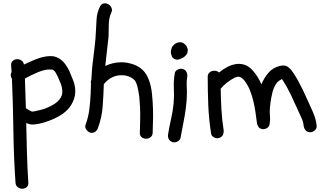

<svg xmlns="http://www.w3.org/2000/svg" viewBox="-20 -817 1940 1155"><path d="M150.4 281.2Q151.4 299.8 140.1 309.1Q128.9 318.4 114.3 318.4Q99.6 318.4 86.9 309.1Q74.2 299.8 73.2 281.2Q62.5 125 60.5 -30.8Q58.6 -186.5 51.8 -342.8Q38.1 -364.3 49.8 -383.8Q48.8 -394.5 48.3 -403.8Q47.9 -413.1 46.9 -423.8Q45.9 -441.4 56.6 -450.7Q67.4 -460 81.5 -460.9Q95.7 -461.9 108.4 -453.6Q121.1 -445.3 124 -428.7Q140.6 -436.5 155.8 -443.4Q170.9 -450.2 187.5 -457Q201.2 -462.9 217.8 -468.3Q234.4 -473.6 252 -476.6Q269.5 -479.5 286.6 -479.5Q303.7 -479.5 318.4 -473.6Q347.7 -461.9 366.7 -438.5Q385.7 -415 398.4 -386.7Q410.2 -359.4 420.9 -331.5Q431.6 -303.7 432.6 -274.4Q433.6 -244.1 423.8 -217.8Q414.1 -191.4 397 -169.9Q379.9 -148.4 356.4 -131.8Q333 -115.2 306.6 -103.5Q278.3 -90.8 248 -81.1Q217.8 -71.3 186.5 -68.4Q172.9 -66.4 160.6 -69.3Q148.4 -72.3 137.7 -77.1Q139.6 13.7 142.1 102.5Q144.5 191.4 150.4 281.2ZM129.9 -344.7Q131.8 -299.8 132.8 -255.4Q133.8 -210.9 135.7 -166Q141.6 -162.1 147.5 -158.7Q153.3 -155.3 160.2 -151.4Q168 -146.5 172.9 -146Q177.7 -145.5 188.5 -147.5Q210 -152.3 231.4 -157.7Q252.9 -163.1 272.5 -172.9Q291 -181.6 307.6 -191.9Q324.2 -202.1 337.9 -218.8Q346.7 -229.5 351.6 -243.7Q356.4 -257.8 354.5 -274.4Q353.5 -293.9 345.2 -314.5Q336.9 -335 329.1 -352.5Q324.2 -361.3 319.8 -370.6Q315.4 -379.9 309.6 -387.7Q300.8 -396.5 295.9 -398.4Q268.6 -400.4 248 -395.5Q227.5 -390.6 207.5 -382.3Q187.5 -374 168 -364.3Q148.4 -354.5 129.9 -344.7Z M521.5 -19.5Q507.8 -24.4 498.5 -38.6Q489.3 -52.7 495.1 -67.4Q511.7 -113.3 517.6 -160.2Q523.4 -207 525.4 -255.9Q526.4 -270.5 526.4 -284.7Q526.4 -298.8 527.3 -313.5Q524.4 -325.2 529.3 -335.9Q531.2 -364.3 533.2 -393.1Q535.2 -421.9 539.1 -450.2Q543.9 -493.2 549.3 -535.6Q554.7 -578.1 556.6 -622.1Q558.6 -662.1 561 -701.7Q563.5 -741.2 581.1 -777.3Q589.8 -793.9 604.5 -796.4Q619.1 -798.8 631.8 -791.5Q644.5 -784.2 650.9 -769.5Q657.2 -754.9 648.4 -738.3Q640.6 -721.7 637.7 -704.1Q634.8 -686.5 634.3 -668Q633.8 -649.4 633.8 -630.9Q633.8 -612.3 632.8 -594.7Q627.9 -550.8 623 -507.3Q618.2 -463.9 613.3 -419.9Q654.3 -440.4 704.1 -442.4Q743.2 -443.4 783.7 -429.2Q824.2 -415 849.6 -383.8Q864.3 -365.2 873 -343.3Q881.8 -321.3 887.2 -297.4Q892.6 -273.4 894.5 -249.5Q896.5 -225.6 898.4 -203.1Q901.4 -157.2 900.9 -111.8Q900.4 -66.4 898.4 -19.5Q898.4 -1 885.7 8.3Q873 17.6 858.4 17.6Q843.8 17.6 832 8.3Q820.3 -1 821.3 -19.5Q822.3 -58.6 823.2 -97.7Q824.2 -136.7 822.3 -175.8Q820.3 -195.3 819.3 -215.8Q818.4 -236.3 814.5 -256.8Q812.5 -266.6 811 -275.9Q809.6 -285.2 806.6 -294.9Q805.7 -302.7 801.8 -311.5Q798.8 -320.3 797.9 -321.3Q795.9 -324.2 794.9 -326.7Q793.9 -329.1 792 -332Q783.2 -341.8 781.2 -342.8Q777.3 -345.7 774.4 -347.2Q771.5 -348.6 768.6 -350.6Q757.8 -356.4 744.1 -360.4Q730.5 -364.3 717.8 -364.3Q684.6 -366.2 655.8 -352.5Q627 -338.9 604.5 -310.5Q602.5 -243.2 597.7 -177.2Q592.8 -111.3 569.3 -46.9Q564.5 -32.2 551.3 -23.4Q538.1 -14.6 521.5 -19.5Z M991.2 -9.8Q999 -56.6 1009.3 -102.1Q1019.5 -147.5 1024.4 -194.3Q1028.3 -240.2 1025.9 -284.7Q1023.4 -329.1 1031.2 -375Q1033.2 -390.6 1049.3 -398.4Q1065.4 -406.2 1079.1 -402.3Q1095.7 -397.5 1102.1 -383.8Q1108.4 -370.1 1106.4 -354.5Q1102.5 -332 1103 -308.6Q1103.5 -285.2 1104.5 -261.7Q1104.5 -216.8 1098.6 -171.9Q1092.8 -125 1083.5 -80.1Q1074.2 -35.2 1066.4 10.7Q1063.5 26.4 1047.9 34.2Q1032.2 42 1018.6 38.1Q1002 33.2 995.1 19.5Q988.3 5.9 991.2 -9.8ZM1038.1 -459Q1031.2 -460.9 1024.4 -465.3Q1017.6 -469.7 1014.6 -476.6Q1011.7 -484.4 1009.8 -490.2Q1007.8 -496.1 1007.8 -503.9Q1007.8 -512.7 1010.7 -521.5Q1014.6 -539.1 1026.4 -546.9Q1030.3 -552.7 1037.1 -555.7Q1047.9 -562.5 1061.5 -563Q1075.2 -563.5 1085.9 -555.7Q1090.8 -551.8 1095.7 -547.4Q1100.6 -543 1103.5 -536.1Q1105.5 -531.2 1107.9 -525.4Q1110.4 -519.5 1109.4 -513.7Q1108.4 -506.8 1107.4 -501Q1106.4 -495.1 1102.5 -490.2Q1097.7 -483.4 1094.7 -480.5Q1091.8 -477.5 1085 -472.7Q1081.1 -468.8 1073.2 -466.8Q1052.7 -455.1 1038.1 -459Z M1297.9 12.7Q1284.2 17.6 1268.1 9.8Q1252 2 1250 -13.7Q1236.3 -99.6 1232.9 -184.1Q1229.5 -268.6 1229.5 -354.5Q1229.5 -369.1 1237.3 -377.9Q1245.1 -386.7 1255.9 -389.6Q1266.6 -392.6 1278.3 -390.6Q1290 -388.7 1297.9 -380.9Q1320.3 -399.4 1345.7 -413.1Q1371.1 -426.8 1397 -431.2Q1422.9 -435.5 1448.2 -428.2Q1473.6 -420.9 1496.1 -397.5Q1514.6 -377.9 1528.3 -356Q1542 -334 1552.7 -309.6Q1567.4 -346.7 1593.8 -377.9Q1620.1 -409.2 1661.1 -419.9Q1691.4 -427.7 1709 -416.5Q1726.6 -405.3 1742.2 -381.8Q1758.8 -357.4 1772.9 -332Q1787.1 -306.6 1799.8 -280.3Q1812.5 -253.9 1824.2 -227.5Q1835.9 -201.2 1847.7 -175.8Q1861.3 -147.5 1871.6 -119.6Q1881.8 -91.8 1884.8 -60.5Q1886.7 -43.9 1873.5 -32.7Q1860.4 -21.5 1845.7 -21.5Q1829.1 -21.5 1818.8 -32.7Q1808.6 -43.9 1806.6 -60.5Q1804.7 -84 1794.4 -106Q1784.2 -127.9 1774.4 -149.4Q1763.7 -171.9 1753.4 -195.3Q1743.2 -218.8 1732.4 -241.2Q1721.7 -263.7 1709.5 -286.1Q1697.3 -308.6 1683.6 -330.1Q1681.6 -333 1679.7 -335.9Q1677.7 -338.9 1675.8 -341.8Q1656.2 -331.1 1647.5 -321.3Q1638.7 -311.5 1630.9 -294.9Q1624 -280.3 1619.6 -264.2Q1615.2 -248 1612.3 -231.4Q1606.4 -200.2 1603.5 -166Q1601.6 -140.6 1604 -117.2Q1606.4 -93.8 1601.6 -68.4Q1598.6 -52.7 1583.5 -44.9Q1568.4 -37.1 1553.7 -41Q1540 -44.9 1533.7 -55.2Q1527.3 -65.4 1525.4 -79.1Q1521.5 -110.4 1516.6 -143.6Q1511.7 -176.8 1503.9 -209.5Q1496.1 -242.2 1483.9 -272.9Q1471.7 -303.7 1452.1 -330.1Q1438.5 -347.7 1424.3 -353.5Q1410.2 -359.4 1389.6 -348.6Q1367.2 -336.9 1345.7 -320.3Q1324.2 -303.7 1307.6 -283.2Q1308.6 -220.7 1312 -158.7Q1315.4 -96.7 1325.2 -35.2Q1327.1 -18.6 1320.8 -5.4Q1314.5 7.8 1297.9 12.7Z"/></svg>

Font: Schoolbell
Style: Regular
Weight: 400
Designer: Font Diner, Inc
Foundry: Font Diner, Inc
Version: Version 1.000